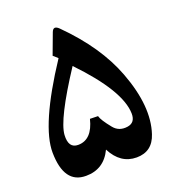

<svg xmlns="http://www.w3.org/2000/svg" viewBox="-129 -807 813 902"><g transform="rotate(-20 277.0 -356.0)"><path d="M295.9 -248.5Q301.3 -227.1 339.4 -180.2Q365.2 -147.9 409.2 -154.3Q449.7 -160.2 448.7 -206.5Q446.3 -321.3 264.2 -510.7Q122.6 -294.9 117.7 -219.2Q113.8 -152.8 163.1 -153.3Q232.4 -153.8 255.9 -249.5ZM277.3 -87.9Q237.3 -3.9 147.9 -3.9Q38.6 -3.4 36.6 -159.7Q34.7 -294.9 214.8 -567.9L192.4 -587.9L231.4 -692.4Q242.7 -721.7 268.6 -695.8Q418.5 -546.4 477.5 -389.6Q546.4 -207.5 504.9 -82Q479.5 -3.9 400.9 -3.9Q320.3 -3.9 277.3 -87.9Z"/></g></svg>

Font: DimaBanoo
Style: Bold
Weight: 800
Designer: R.Balvardi
Foundry: R.Balvardi
Version: Version 1.0.0-alpha3